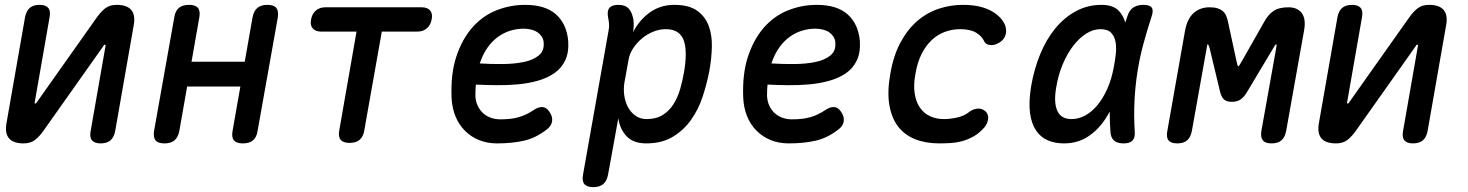

<svg xmlns="http://www.w3.org/2000/svg" viewBox="-20 -580 6040 790"><path d="M7 -75 83 -509Q88 -535 102.5 -547.5Q117 -560 143 -560Q168 -560 178.5 -547.5Q189 -535 184 -509L123 -160Q122 -157 122.5 -155.5Q123 -154 126 -154Q128 -154 129 -156L132 -160L376 -505Q394 -531 412.5 -545.5Q431 -560 460 -560Q503 -560 520.5 -538.5Q538 -517 530 -475L454 -41Q449 -15 434.5 -2.5Q420 10 394 10Q369 10 358.5 -2.5Q348 -15 353 -41L414 -390Q415 -393 414.5 -394.5Q414 -396 411 -396Q409 -396 408 -395L405 -390L161 -45Q143 -19 124.5 -4.5Q106 10 77 10Q34 10 16.5 -11.5Q-1 -33 7 -75Z M657 10Q630 10 620 -2.5Q610 -15 614 -42L697 -508Q701 -535 716 -547.5Q731 -560 758 -560Q784 -560 794.5 -547.5Q805 -535 800 -508L768 -326H987L1019 -508Q1024 -535 1039 -547.5Q1054 -560 1080 -560Q1107 -560 1117 -547.5Q1127 -535 1123 -508L1040 -42Q1036 -15 1021 -2.5Q1006 10 979 10Q953 10 942.5 -2.5Q932 -15 937 -42L969 -224H750L718 -42Q713 -15 698 -2.5Q683 10 657 10Z M1447 -450H1301Q1278 -450 1266.5 -463.5Q1255 -477 1260 -500Q1264 -523 1279.5 -536.5Q1295 -550 1319 -550H1715Q1739 -550 1750 -536.5Q1761 -523 1756 -500Q1752 -477 1736.5 -463.5Q1721 -450 1697 -450H1551L1479 -44Q1475 -18 1460 -5Q1445 8 1418 8Q1392 8 1381.5 -5Q1371 -18 1376 -44Z M2240 -121Q2255 -100 2251.5 -80Q2248 -60 2228 -46Q2184 -12 2135.5 -1Q2087 10 2025 10Q1985 10 1951.5 -3.5Q1918 -17 1893 -42Q1868 -67 1854 -101.5Q1840 -136 1838 -178Q1834 -277 1858 -348.5Q1882 -420 1924 -467.5Q1966 -515 2022.5 -537.5Q2079 -560 2141 -560Q2224 -560 2268 -520.5Q2312 -481 2318 -411Q2321 -364 2305.5 -331.5Q2290 -299 2261 -279Q2232 -259 2193.5 -248Q2155 -237 2111.5 -233Q2068 -229 2023.5 -229.5Q1979 -230 1938 -232Q1937 -221 1936.5 -209.5Q1936 -198 1936 -186Q1937 -163 1945.5 -145Q1954 -127 1967.5 -114.5Q1981 -102 1999.5 -95.5Q2018 -89 2038 -89Q2061 -89 2079 -91Q2097 -93 2113 -97.5Q2129 -102 2144 -109Q2159 -116 2174 -126Q2194 -140 2211 -139.5Q2228 -139 2240 -121ZM1954 -319Q2001 -316 2049 -316.5Q2097 -317 2135.5 -325Q2174 -333 2197 -352Q2220 -371 2217 -405Q2216 -419 2209 -429.5Q2202 -440 2192 -447Q2182 -454 2167 -458Q2152 -462 2134 -462Q2109 -462 2082.5 -454.5Q2056 -447 2031.5 -430Q2007 -413 1987 -385.5Q1967 -358 1954 -319Z M2585 -448Q2598 -473 2615 -493Q2632 -513 2652.5 -528Q2673 -543 2698.5 -551.5Q2724 -560 2755 -560Q2814 -560 2847.5 -536.5Q2881 -513 2895.5 -475Q2910 -437 2909 -388.5Q2908 -340 2899 -290Q2889 -237 2871.5 -183.5Q2854 -130 2823.5 -87Q2793 -44 2748 -17Q2703 10 2639 10Q2586 10 2558.5 -19Q2531 -48 2524 -93L2482 138Q2477 165 2462 177.5Q2447 190 2421 190Q2395 190 2384.5 177.5Q2374 165 2379 138L2484 -454Q2487 -468 2486 -481.5Q2485 -495 2482 -509Q2477 -535 2487.5 -547.5Q2498 -560 2524 -560Q2550 -560 2564 -547.5Q2578 -535 2584 -509Q2588 -496 2587.5 -478.5Q2587 -461 2585 -448ZM2719 -460Q2693 -460 2667.5 -449.5Q2642 -439 2621 -421.5Q2600 -404 2585 -381Q2570 -358 2566 -333L2549 -239Q2545 -214 2548.5 -188Q2552 -162 2563.5 -140Q2575 -118 2594.5 -104Q2614 -90 2640 -90Q2680 -90 2707 -107Q2734 -124 2751.5 -152Q2769 -180 2779 -215Q2789 -250 2795 -286Q2801 -321 2801.5 -353Q2802 -385 2795 -409Q2788 -433 2769.5 -446.5Q2751 -460 2719 -460Z M3440 -121Q3455 -100 3451.5 -80Q3448 -60 3428 -46Q3384 -12 3335.5 -1Q3287 10 3225 10Q3185 10 3151.5 -3.5Q3118 -17 3093 -42Q3068 -67 3054 -101.5Q3040 -136 3038 -178Q3034 -277 3058 -348.5Q3082 -420 3124 -467.5Q3166 -515 3222.5 -537.5Q3279 -560 3341 -560Q3424 -560 3468 -520.5Q3512 -481 3518 -411Q3521 -364 3505.5 -331.5Q3490 -299 3461 -279Q3432 -259 3393.5 -248Q3355 -237 3311.5 -233Q3268 -229 3223.5 -229.5Q3179 -230 3138 -232Q3137 -221 3136.5 -209.5Q3136 -198 3136 -186Q3137 -163 3145.5 -145Q3154 -127 3167.5 -114.5Q3181 -102 3199.5 -95.5Q3218 -89 3238 -89Q3261 -89 3279 -91Q3297 -93 3313 -97.5Q3329 -102 3344 -109Q3359 -116 3374 -126Q3394 -140 3411 -139.5Q3428 -139 3440 -121ZM3154 -319Q3201 -316 3249 -316.5Q3297 -317 3335.5 -325Q3374 -333 3397 -352Q3420 -371 3417 -405Q3416 -419 3409 -429.5Q3402 -440 3392 -447Q3382 -454 3367 -458Q3352 -462 3334 -462Q3309 -462 3282.5 -454.5Q3256 -447 3231.5 -430Q3207 -413 3187 -385.5Q3167 -358 3154 -319Z M3643 -275Q3656 -351 3685 -405Q3714 -459 3754 -493.5Q3794 -528 3842.5 -544Q3891 -560 3941 -560Q3981 -560 4010.5 -553Q4040 -546 4061.5 -533.5Q4083 -521 4096.5 -506Q4110 -491 4116 -475Q4124 -450 4115.5 -431Q4107 -412 4087 -402Q4068 -392 4051 -395Q4034 -398 4028 -413Q4019 -432 3995.5 -446Q3972 -460 3931 -460Q3898 -460 3868 -449Q3838 -438 3814 -415.5Q3790 -393 3772.5 -359Q3755 -325 3747 -278Q3738 -231 3743.5 -195.5Q3749 -160 3765.5 -136.5Q3782 -113 3807.5 -101.5Q3833 -90 3864 -90Q3890 -90 3918.5 -96.5Q3947 -103 3966 -118Q3982 -131 4001.5 -133Q4021 -135 4036 -121Q4042 -115 4044.5 -106.5Q4047 -98 4045.5 -88Q4044 -78 4038 -67Q4032 -56 4020 -45Q4002 -27 3981 -16Q3960 -5 3938 1Q3916 7 3892.5 8.5Q3869 10 3845 10Q3789 10 3746 -7Q3703 -24 3676 -58.5Q3649 -93 3639.5 -147Q3630 -201 3643 -275Z M4357 10Q4321 10 4291.5 -2.5Q4262 -15 4243 -43Q4224 -71 4218 -116Q4212 -161 4223 -227Q4235 -296 4260 -357Q4285 -418 4322 -463Q4359 -508 4407 -534Q4455 -560 4512 -560Q4560 -560 4583 -536Q4602 -516 4610 -487L4618 -511Q4626 -538 4643 -549Q4660 -560 4684 -560Q4711 -560 4719 -548.5Q4727 -537 4718 -511Q4699 -453 4684 -397Q4669 -341 4660 -283.5Q4651 -226 4648 -165.5Q4645 -105 4649 -38Q4651 -14 4640 -2Q4629 10 4603 10Q4577 10 4563.5 -2Q4550 -14 4549 -38Q4546 -81 4546 -121Q4537 -104 4527 -89Q4497 -44 4455 -17Q4413 10 4357 10ZM4389 -90Q4418 -90 4445.5 -105Q4473 -120 4496 -148Q4519 -176 4536.5 -215.5Q4554 -255 4563 -305Q4568 -330 4571 -357.5Q4574 -385 4570 -407.5Q4566 -430 4552 -445Q4538 -460 4508 -460Q4478 -460 4449 -441.5Q4420 -423 4395.5 -391Q4371 -359 4352.5 -315Q4334 -271 4326 -221Q4315 -160 4330 -125Q4345 -90 4389 -90Z M5272 -41Q5267 -15 5252.5 -2.5Q5238 10 5212 10Q5186 10 5176 -2.5Q5166 -15 5170 -41L5231 -382Q5234 -397 5231 -398Q5227 -397 5219 -382L5112 -203Q5100 -182 5085.5 -171.5Q5071 -161 5048.5 -161Q5026 -161 5015.5 -171.5Q5005 -182 5000 -203L4957 -382Q4952 -398 4949.5 -398Q4947 -398 4945 -382L4884 -41Q4879 -15 4864.5 -2.5Q4850 10 4824 10Q4798 10 4788 -2.5Q4778 -15 4783 -41L4856 -454Q4865 -503 4891.5 -526.5Q4918 -550 4957 -550Q4976 -550 4989 -546Q5002 -542 5011 -534.5Q5020 -527 5025 -515.5Q5030 -504 5033 -489L5068 -327Q5072 -307 5075 -307Q5078 -307 5089 -327L5181 -489Q5197 -519 5219.5 -534.5Q5242 -550 5281 -550Q5318 -550 5336 -526.5Q5354 -503 5346 -456Z M5407 -75 5483 -509Q5488 -535 5502.5 -547.5Q5517 -560 5543 -560Q5568 -560 5578.5 -547.5Q5589 -535 5584 -509L5523 -160Q5522 -157 5522.5 -155.5Q5523 -154 5526 -154Q5528 -154 5529 -156L5532 -160L5776 -505Q5794 -531 5812.5 -545.5Q5831 -560 5860 -560Q5903 -560 5920.5 -538.5Q5938 -517 5930 -475L5854 -41Q5849 -15 5834.5 -2.5Q5820 10 5794 10Q5769 10 5758.5 -2.5Q5748 -15 5753 -41L5814 -390Q5815 -393 5814.5 -394.5Q5814 -396 5811 -396Q5809 -396 5808 -395L5805 -390L5561 -45Q5543 -19 5524.5 -4.5Q5506 10 5477 10Q5434 10 5416.5 -11.5Q5399 -33 5407 -75Z"/></svg>

Font: Maple Mono Medium
Style: Italic
Weight: 500
Italic angle: -10°
Monospace: yes
Designer: subframe7536
Version: Version 7.000